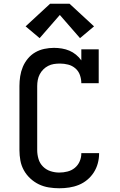

<svg xmlns="http://www.w3.org/2000/svg" viewBox="-20 -999 640 1027"><path d="M297 8Q269 8 241 3.5Q213 -1 188 -13Q163 -25 142 -44.5Q121 -64 107.5 -88.5Q94 -113 89 -140.5Q84 -168 84 -196V-539Q84 -565 88 -591Q92 -617 102 -641Q112 -665 129 -685.5Q146 -706 168.5 -719Q191 -732 217 -737.5Q243 -743 269 -743Q290 -743 311 -739.5Q332 -736 351 -728Q370 -720 386.5 -706.5Q403 -693 415 -676V-735H508V-554H415Q415 -576 407.5 -597.5Q400 -619 383 -633.5Q366 -648 344.5 -653.5Q323 -659 301 -659Q284 -659 268 -656.5Q252 -654 237.5 -646.5Q223 -639 211.5 -627.5Q200 -616 192.5 -601.5Q185 -587 182 -571Q179 -555 179 -539V-196Q179 -172 186 -148.5Q193 -125 210 -108Q227 -91 250 -83.5Q273 -76 297 -76Q319 -76 341 -81.5Q363 -87 380 -101Q397 -115 406 -135.5Q415 -156 415 -178Q415 -179 415 -179Q415 -179 415 -180H510Q510 -179 510 -178.5Q510 -178 510 -177Q510 -151 503 -125Q496 -99 481.5 -76.5Q467 -54 446.5 -37Q426 -20 401.5 -10Q377 0 350.5 4Q324 8 297 8ZM192 -795 117 -858 248 -979H352L483 -858L408 -795L300 -919Z"/></svg>

Font: Iosevka Curly Slab MdEx
Style: Regular
Weight: 500
Width: 7
Monospace: yes
Designer: Belleve Invis
Foundry: Belleve Invis
Version: Version 11.1.0; ttfautohint (v1.8.3)